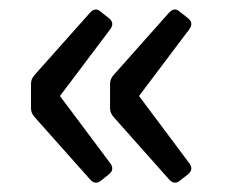

<svg xmlns="http://www.w3.org/2000/svg" viewBox="-20 -456 485 408"><path d="M53.7 -207 171.9 -74.2C177.7 -67.4 185.5 -65.4 193.4 -71.3L211.9 -85.9C219.7 -92.8 220.7 -99.6 214.8 -108.4L107.4 -252L214.8 -394.5C220.7 -403.3 219.7 -410.2 211.9 -417L193.4 -431.6C185.5 -438.5 178.7 -436.5 171.9 -429.7L53.7 -296.9C48.8 -291 45.9 -286.1 45.9 -278.3V-225.6C45.9 -217.8 48.8 -212.9 53.7 -207ZM221.7 -207 339.8 -74.2C345.7 -67.4 353.5 -65.4 361.3 -71.3L379.9 -85.9C387.7 -92.8 388.7 -99.6 382.8 -108.4L275.4 -252L382.8 -394.5C388.7 -403.3 387.7 -410.2 379.9 -417L361.3 -431.6C353.5 -438.5 346.7 -436.5 339.8 -429.7L221.7 -296.9C216.8 -291 213.9 -286.1 213.9 -278.3V-225.6C213.9 -217.8 216.8 -212.9 221.7 -207Z"/></svg>

Font: Ed Sans Neue Medium
Style: Regular
Weight: 500
Designer: Stephen Hutchings
Version: Version 1.004;PS 001.004;hotconv 1.0.88;makeotf.lib2.5.64775